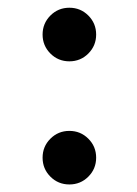

<svg xmlns="http://www.w3.org/2000/svg" viewBox="-20 -472 360 504"><path d="M91.8 -381.3Q91.8 -410.6 112.3 -431.2Q132.8 -451.7 162.1 -451.7Q191.4 -451.7 211.9 -431.2Q232.4 -410.6 232.4 -381.3Q232.4 -352.1 211.9 -331.5Q191.4 -311 162.1 -311Q132.8 -311 112.3 -331.5Q91.8 -352.1 91.8 -381.3ZM91.8 -58.1Q91.8 -87.4 112.3 -107.9Q132.8 -128.4 162.1 -128.4Q191.4 -128.4 211.9 -107.9Q232.4 -87.4 232.4 -58.1Q232.4 -28.8 211.9 -8.3Q191.4 12.2 162.1 12.2Q132.8 12.2 112.3 -8.3Q91.8 -28.8 91.8 -58.1Z"/></svg>

Font: Kanchenjunga Medium
Style: Regular
Weight: 500
Version: Version 2.001